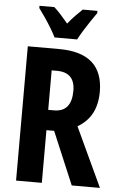

<svg xmlns="http://www.w3.org/2000/svg" viewBox="-61 -975 635 1017"><g transform="rotate(5 256.0 -466.5)"><path d="M230 -714Q465 -714 465 -507Q465 -441 440 -393Q415 -345 363 -315L510 0H360L242 -280H201V0H64V-714ZM229 -598H201V-388H232Q325 -388 325 -500Q325 -598 229 -598ZM201 -773Q192 -792 175.5 -819.5Q159 -847 140.5 -874Q122 -901 107 -921V-933H186Q203 -918 222 -897Q241 -876 261 -852Q283 -879 300.5 -897Q318 -915 337 -933H415V-921Q401 -901 383 -874.5Q365 -848 348.5 -821Q332 -794 321 -773Z"/></g></svg>

Font: Noto Sans Lao UI ExtCond
Style: Bold
Weight: 700
Width: 2
Designer: Monotype Design Team
Foundry: Monotype Imaging Inc.
Version: Version 2.000; ttfautohint (v1.8.4.7-5d5b)